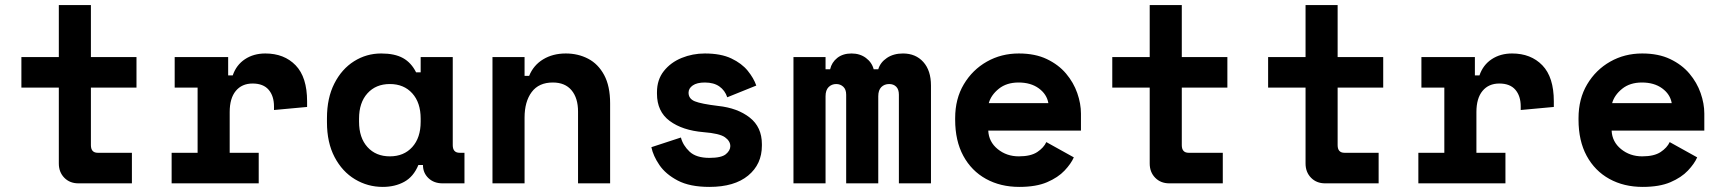

<svg xmlns="http://www.w3.org/2000/svg" viewBox="-20 -720 6772 754"><path d="M288 0Q254 0 232.5 -22Q211 -44 211 -78V-376H64V-496H211V-700H337V-496H516V-376H337V-150Q337 -120 364 -120H498V0Z M654 0V-120H756V-376H666V-496H876V-424H894Q908 -465 942 -487.5Q976 -510 1022 -510Q1096 -510 1141 -463.5Q1186 -417 1186 -322V-300L1056 -288V-302Q1056 -343 1035 -367.5Q1014 -392 972 -392Q930 -392 906 -363Q882 -334 882 -280V-120H996V0Z M1483 14Q1424 14 1374 -16Q1324 -46 1294 -103Q1264 -160 1264 -240V-256Q1264 -335 1293 -392Q1322 -449 1370.5 -479.5Q1419 -510 1477 -510Q1530 -510 1562.5 -492Q1595 -474 1614 -436H1632V-496H1758V-150Q1758 -120 1785 -120H1804V0H1718Q1684 0 1662.5 -20.5Q1641 -41 1641 -72H1623Q1604 -26 1567.5 -6Q1531 14 1483 14ZM1511 -106Q1566 -106 1599 -142.5Q1632 -179 1632 -242V-254Q1632 -317 1599 -353.5Q1566 -390 1511 -390Q1456 -390 1423 -353.5Q1390 -317 1390 -254V-242Q1390 -179 1423 -142.5Q1456 -106 1511 -106Z M1914 0V-496H2040V-422H2058Q2075 -464 2113 -487Q2151 -510 2202 -510Q2250 -510 2289.5 -489.5Q2329 -469 2352.5 -425.5Q2376 -382 2376 -314V0H2250V-282Q2250 -335 2224.5 -365.5Q2199 -396 2151 -396Q2096 -396 2068 -358.5Q2040 -321 2040 -258V0Z M2766 14Q2689 14 2641.5 -11Q2594 -36 2569.5 -72Q2545 -108 2538 -142L2654 -180Q2662 -149 2688 -124.5Q2714 -100 2766 -100Q2813 -100 2830.5 -114.5Q2848 -129 2848 -146Q2848 -166 2827 -181Q2806 -196 2743 -201Q2660 -208 2610 -245Q2560 -282 2560 -352V-358Q2560 -407 2587 -441Q2614 -475 2657 -492.5Q2700 -510 2748 -510Q2811 -510 2852 -490.5Q2893 -471 2916.5 -442Q2940 -413 2950 -384L2836 -338Q2827 -365 2805 -380.5Q2783 -396 2748 -396Q2717 -396 2700.5 -384.5Q2684 -373 2684 -356Q2684 -332 2709 -322Q2734 -312 2800 -304Q2876 -296 2924 -258.5Q2972 -221 2972 -154V-148Q2972 -75 2918 -30.5Q2864 14 2766 14Z M3096 0V-496H3222V-448H3240Q3246 -475 3268 -492.5Q3290 -510 3324 -510Q3357 -510 3380.5 -492.5Q3404 -475 3411 -448H3429Q3437 -475 3463 -492.5Q3489 -510 3526 -510Q3576 -510 3606 -476.5Q3636 -443 3636 -384V0H3510V-348Q3510 -369 3499.5 -379.5Q3489 -390 3472 -390Q3453 -390 3441 -378Q3429 -366 3429 -342V0H3303V-348Q3303 -369 3291.5 -379.5Q3280 -390 3264 -390Q3246 -390 3234 -378Q3222 -366 3222 -342V0Z M3983 14Q3909 14 3852 -17.5Q3795 -49 3763 -108Q3731 -167 3731 -250V-256Q3731 -332 3765 -389Q3799 -446 3855.5 -478Q3912 -510 3981 -510Q4045 -510 4091 -488Q4137 -466 4166.5 -431Q4196 -396 4210.5 -354.5Q4225 -313 4225 -274V-207H3861Q3863 -163 3898 -134.5Q3933 -106 3981 -106Q4028 -106 4053.5 -123Q4079 -140 4089 -162L4197 -102Q4186 -77 4160.5 -50Q4135 -23 4092 -4.5Q4049 14 3983 14ZM3863 -315H4097Q4091 -350 4059.5 -373Q4028 -396 3980 -396Q3933 -396 3902.5 -371.5Q3872 -347 3863 -315Z M4572 0Q4538 0 4516.5 -22Q4495 -44 4495 -78V-376H4348V-496H4495V-700H4621V-496H4800V-376H4621V-150Q4621 -120 4648 -120H4782V0Z M5184 0Q5150 0 5128.5 -22Q5107 -44 5107 -78V-376H4960V-496H5107V-700H5233V-496H5412V-376H5233V-150Q5233 -120 5260 -120H5394V0Z M5550 0V-120H5652V-376H5562V-496H5772V-424H5790Q5804 -465 5838 -487.5Q5872 -510 5918 -510Q5992 -510 6037 -463.5Q6082 -417 6082 -322V-300L5952 -288V-302Q5952 -343 5931 -367.5Q5910 -392 5868 -392Q5826 -392 5802 -363Q5778 -334 5778 -280V-120H5892V0Z M6431 14Q6357 14 6300 -17.5Q6243 -49 6211 -108Q6179 -167 6179 -250V-256Q6179 -332 6213 -389Q6247 -446 6303.5 -478Q6360 -510 6429 -510Q6493 -510 6539 -488Q6585 -466 6614.5 -431Q6644 -396 6658.5 -354.5Q6673 -313 6673 -274V-207H6309Q6311 -163 6346 -134.5Q6381 -106 6429 -106Q6476 -106 6501.5 -123Q6527 -140 6537 -162L6645 -102Q6634 -77 6608.5 -50Q6583 -23 6540 -4.5Q6497 14 6431 14ZM6311 -315H6545Q6539 -350 6507.5 -373Q6476 -396 6428 -396Q6381 -396 6350.5 -371.5Q6320 -347 6311 -315Z"/></svg>

Font: Space Mono
Style: Bold
Weight: 700
Monospace: yes
Designer: Colophon Foundry + Benjamin Critton
Foundry: Colophon Foundry & Benjamin Critton
Version: Version 1.003; ttfautohint (v1.8.4.7-5d5b)